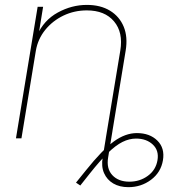

<svg xmlns="http://www.w3.org/2000/svg" viewBox="-20 -567 767 787"><path d="M506.3 200.2Q470.2 200.2 444.3 185.1Q418.5 169.9 406.5 142.6Q394.5 115.2 400.9 78.1L418.5 -29.3H440.9L423.3 78.1Q415.5 124 440.4 150.9Q465.3 177.7 510.3 177.7Q553.2 177.7 585.9 153.8Q618.7 129.9 625.5 89.8Q632.3 49.8 606.2 25.4Q580.1 1 537.6 1Q509.8 1 481.9 14.9Q454.1 28.8 422.1 60.1Q390.1 91.3 348.6 143.6L309.1 193.4L291.5 181.6L332.5 130.9Q399.4 47.4 446.5 12.9Q493.7 -21.5 541 -21.5Q593.8 -21.5 625 9.3Q656.2 40 647.9 89.8Q639.6 139.6 599.1 169.9Q558.6 200.2 506.3 200.2ZM127 -359.4 67.9 0H45.4L134.3 -539.1H156.7L137.7 -421.9H131.8Q159.7 -484.4 216.8 -515.6Q273.9 -546.9 335.9 -546.9Q392.1 -546.9 430.9 -523.2Q469.7 -499.5 487.1 -457.5Q504.4 -415.5 495.1 -359.4L436 0H413.6L473.1 -359.9Q485.4 -434.1 447.5 -479.2Q409.7 -524.4 335.9 -524.4Q284.7 -524.4 240.2 -503.2Q195.8 -481.9 165.5 -444.6Q135.3 -407.2 127 -359.4Z"/></svg>

Font: Inter 18pt Thin
Style: Italic
Weight: 250
Italic angle: -9.3988°
Version: Version 4.001;git-66647c0bb